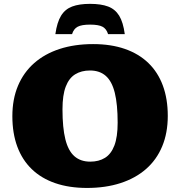

<svg xmlns="http://www.w3.org/2000/svg" viewBox="-20 -936 911 971"><path d="M451 -713Q541.5 -713 611.8 -688.5Q682 -664 730.2 -617.5Q778.5 -571 803.5 -503.5Q828.5 -436 828.5 -350Q828.5 -263.5 800.2 -195.8Q772 -128 718.5 -81.2Q665 -34.5 589.5 -10Q514 14.5 420 14.5Q329.5 14.5 259.2 -9.8Q189 -34 140.8 -80.5Q92.5 -127 67.5 -194.5Q42.5 -262 42.5 -348.5Q42.5 -434.5 71 -502.2Q99.5 -570 153 -617Q206.5 -664 281.8 -688.5Q357 -713 451 -713ZM436.5 -118.5Q480 -118.5 511 -137.8Q542 -157 558.5 -200.2Q575 -243.5 575 -315.5Q575 -408.5 560.5 -466.8Q546 -525 515 -552.2Q484 -579.5 435 -579.5Q391.5 -579.5 360.2 -560.2Q329 -541 312.5 -498Q296 -455 296 -383Q296 -290 310.5 -231.8Q325 -173.5 356.2 -146Q387.5 -118.5 436.5 -118.5ZM435.5 -811.5Q393 -811.5 372.8 -800.8Q352.5 -790 344.5 -763.5H260Q268.5 -823.5 288.8 -856.5Q309 -889.5 344.8 -903Q380.5 -916.5 435.5 -916.5Q491 -916.5 526.8 -903Q562.5 -889.5 582.8 -856.5Q603 -823.5 611 -763.5H526.5Q518.5 -790 498.5 -800.8Q478.5 -811.5 435.5 -811.5Z"/></svg>

Font: Newsreader 9pt ExtraBold
Style: Regular
Weight: 800
Designer: Hugues Gentile
Foundry: Production Type
Version: Version 1.003